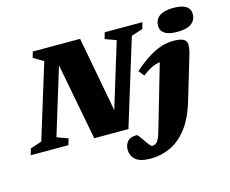

<svg xmlns="http://www.w3.org/2000/svg" viewBox="-159 -921 1608 1345"><g transform="rotate(-15 645.0 -248.5)"><path d="M633.5 -61 579 -33 759.5 -623 679.5 -652 692.5 -698H966L953 -652L869.5 -624.5L677.5 0H429.5L313 -610L348 -638L175.5 -75L255.5 -46L242 0H-31L-18 -46L65 -73.5L231 -612L158.5 -656L171 -698H514ZM1065 -644Q1065 -671.5 1078.2 -692.8Q1091.5 -714 1121.8 -726.2Q1152 -738.5 1202.5 -738.5Q1262 -738.5 1291.8 -719Q1321.5 -699.5 1321.5 -663.5Q1321.5 -636 1308.2 -614.8Q1295 -593.5 1265 -581.2Q1235 -569 1184 -569Q1124.5 -569 1094.8 -588.5Q1065 -608 1065 -644ZM1132 -81.5Q1096 39 1040.5 109.5Q985 180 917.2 210.2Q849.5 240.5 777 240.5Q699 240.5 666.8 211.2Q634.5 182 634.5 138Q634.5 105 654.5 80.5Q674.5 56 721 56Q727 56 738.5 70.5Q750 85 763.5 106Q777.5 127 789.8 142Q802 157 808.5 157Q821 157 830.5 152Q840 147 847.8 136.5Q855.5 126 862.5 108.8Q869.5 91.5 876.5 67L1028 -455L1072 -397.5Q1033.5 -399.5 1003.8 -394.5Q974 -389.5 945.8 -375Q917.5 -360.5 881.5 -333L850.5 -374Q910 -426.5 959.8 -457.5Q1009.5 -488.5 1053.5 -502Q1097.5 -515.5 1139.5 -515.5Q1191.5 -515.5 1213.8 -502.8Q1236 -490 1236.8 -462.8Q1237.5 -435.5 1224.5 -391.5Z"/></g></svg>

Font: Newsreader 9pt ExtraBold
Style: Italic
Weight: 800
Italic angle: -17°
Designer: Hugues Gentile
Foundry: Production Type
Version: Version 1.003